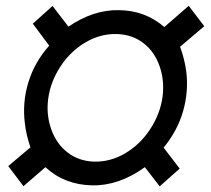

<svg xmlns="http://www.w3.org/2000/svg" viewBox="-20 -638 736 671"><path d="M486.3 -53.7Q395 11.7 302.2 9.8Q205.1 7.8 138.7 -53.7L62 12.7L8.8 -57.6L86.4 -123Q71.8 -164.6 66.9 -207Q57.6 -280.3 79.3 -350.8Q101.1 -421.4 151.9 -478.5L94.7 -555.2L163.6 -617.2L219.2 -544.9Q306.6 -604.5 395.5 -602.5Q487.3 -601.6 554.2 -543.5L639.6 -617.7L693.8 -546.4L609.4 -474.6Q625 -432.1 630.9 -388.7Q639.6 -318.4 619.9 -249.5Q600.1 -180.7 551.8 -122.1L607.9 -48.8L538.1 13.2ZM148.4 -292.5Q141.1 -236.8 159.2 -186Q177.2 -135.3 216.1 -105.2Q254.9 -75.2 307.6 -73.2Q364.7 -71.3 417.2 -102.1Q469.7 -132.8 505.1 -187Q540.5 -241.2 548.3 -301.3Q555.2 -357.4 537.4 -407.7Q519.5 -458 481 -487.5Q442.4 -517.1 389.6 -519Q332 -521 279.3 -490.2Q226.6 -459.5 191.4 -405.8Q156.2 -352.1 148.4 -292.5Z"/></svg>

Font: TypoPRO Roboto
Style: Italic
Weight: 400
Italic angle: -12°
Designer: Google
Version: Version 2.136; 2016